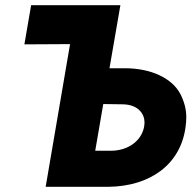

<svg xmlns="http://www.w3.org/2000/svg" viewBox="-20 -720 754 740"><path d="M250 -550 156 0H398C558 -2 675 -85 695 -229C697 -243 698 -256 698 -268C698 -299 690 -329 675 -358C644 -417 565 -457 461 -457H402L444 -700H100L74 -549ZM347 -139 378 -319 450 -318C515 -318 537 -279 537 -248C537 -242 536 -236 535 -229C523 -174 471 -139 407 -139Z"/></svg>

Font: Jost
Style: Bold Italic
Weight: 700
Italic angle: -5°
Version: Version 3.710